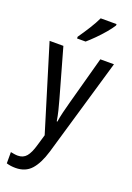

<svg xmlns="http://www.w3.org/2000/svg" viewBox="-185 -832 782 1138"><g transform="rotate(20 206.0 -263.0)"><path d="M3 -537H90L176 -232Q185 -200 193 -167.5Q201 -135 206 -103H210Q214 -130 222 -163.5Q230 -197 240 -233L323 -537H409L229 79Q205 159 168.5 199.5Q132 240 70 240Q54 240 40 238Q26 236 13 232V161Q23 163 35 165Q47 167 58 167Q92 167 112 143.5Q132 120 147 67L167 -1ZM342 -757Q329 -736 305 -707.5Q281 -679 253.5 -651.5Q226 -624 205 -606H151V-617Q177 -654 201.5 -693Q226 -732 242 -766H342Z"/></g></svg>

Font: Noto Sans Ethiopic Cond
Style: Regular
Weight: 400
Width: 3
Designer: Monotype Design Team
Foundry: Monotype Imaging Inc.
Version: Version 2.102; ttfautohint (v1.8.4.7-5d5b)